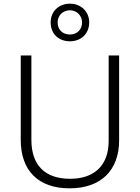

<svg xmlns="http://www.w3.org/2000/svg" viewBox="-20 -1016 762 1046"><path d="M361 -791C420 -791 466 -831 466 -894C466 -954 420 -996 361 -996C301 -996 256 -955 256 -894C256 -830 301 -791 361 -791ZM361 -828C320 -828 294 -855 294 -894C294 -932 323 -960 361 -960C397 -960 427 -932 427 -894C427 -855 400 -828 361 -828ZM629 -252V-714H572V-248C572 -118 497 -42 362 -42C225 -42 151 -116 151 -254V-714H93V-254C93 -88 187 10 359 10C531 10 629 -89 629 -252Z"/></svg>

Font: Noto Sans Ethiopic Light
Style: Regular
Weight: 300
Designer: Monotype Design Team
Foundry: Monotype Imaging Inc.
Version: Version 2.102